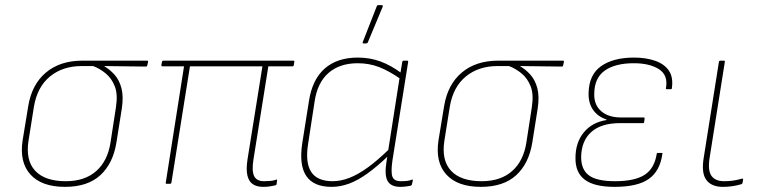

<svg xmlns="http://www.w3.org/2000/svg" viewBox="-20 -715 2966 747"><path d="M233 12Q142 12 98.5 -36Q55 -84 68 -169L90 -303Q104 -387 159 -433Q214 -479 300 -479H552Q557 -479 556 -474L553 -461Q552 -456 548 -456L386 -458V-457Q407 -445 425.5 -424.5Q444 -404 452.5 -372Q461 -340 454 -293L433 -161Q420 -79 370.5 -33.5Q321 12 233 12ZM236 -10Q310 -10 354.5 -49.5Q399 -89 410 -161L431 -297Q439 -348 426.5 -379.5Q414 -411 390.5 -430Q367 -449 342 -458H298Q224 -458 174.5 -417.5Q125 -377 112 -300L91 -168Q79 -91 117 -50.5Q155 -10 236 -10Z M1004 12Q979 12 963.5 1.5Q948 -9 942.5 -32.5Q937 -56 943 -95L1001 -457H719L647 -5Q646 0 642 0H628Q624 0 625 -5L696 -457H612Q607 -457 608 -463L610 -474Q611 -479 616 -479H1121Q1126 -479 1125 -474L1123 -461Q1122 -457 1118 -457H1024L966 -94Q959 -49 969 -29.5Q979 -10 1007 -10Q1020 -10 1031.5 -11Q1043 -12 1055 -16Q1059 -18 1058 -13L1056 2Q1056 4 1052 6Q1043 8 1031 10Q1019 12 1004 12Z M1270 12Q1200 12 1171.5 -30.5Q1143 -73 1156 -158L1182 -322Q1195 -406 1243.5 -448.5Q1292 -491 1372 -491Q1419 -491 1460 -476Q1501 -461 1544 -429L1541 -406Q1494 -439 1455 -454Q1416 -469 1372 -469Q1302 -469 1258.5 -431.5Q1215 -394 1204 -320L1179 -157Q1167 -83 1190.5 -46.5Q1214 -10 1274 -10Q1306 -10 1339.5 -23Q1373 -36 1411 -63.5Q1449 -91 1493 -134L1489 -107Q1447 -67 1409.5 -40Q1372 -13 1338 -0.5Q1304 12 1270 12ZM1537 12Q1501 12 1488 -11Q1475 -34 1484 -88L1488 -112L1489 -121L1535 -415L1537 -425L1545 -474Q1546 -479 1551 -479H1564Q1569 -479 1568 -474L1507 -92Q1500 -44 1507 -27Q1514 -10 1539 -10Q1553 -10 1562.5 -11Q1572 -12 1583 -16Q1587 -18 1586 -12L1583 1Q1582 7 1576 8Q1569 9 1559.5 10.5Q1550 12 1537 12ZM1394 -546Q1392 -546 1391 -547.5Q1390 -549 1392 -553L1446 -691Q1447 -694 1448.5 -694.5Q1450 -695 1452 -695H1465Q1468 -695 1469 -693Q1470 -691 1469 -689L1411 -550Q1409 -546 1404 -546Z M1851 12Q1760 12 1716.5 -36Q1673 -84 1686 -169L1708 -303Q1722 -387 1777 -433Q1832 -479 1918 -479H2170Q2175 -479 2174 -474L2171 -461Q2170 -456 2166 -456L2004 -458V-457Q2025 -445 2043.5 -424.5Q2062 -404 2070.5 -372Q2079 -340 2072 -293L2051 -161Q2038 -79 1988.5 -33.5Q1939 12 1851 12ZM1854 -10Q1928 -10 1972.5 -49.5Q2017 -89 2028 -161L2049 -297Q2057 -348 2044.5 -379.5Q2032 -411 2008.5 -430Q1985 -449 1960 -458H1916Q1842 -458 1792.5 -417.5Q1743 -377 1730 -300L1709 -168Q1697 -91 1735 -50.5Q1773 -10 1854 -10Z M2371 12Q2292 12 2255 -16Q2218 -44 2219 -101Q2219 -160 2251 -199.5Q2283 -239 2340 -248V-250Q2306 -261 2287.5 -287.5Q2269 -314 2270 -352Q2271 -424 2318.5 -457.5Q2366 -491 2447 -491Q2493 -491 2529 -478.5Q2565 -466 2582.5 -440Q2600 -414 2594 -372Q2594 -368 2590 -368H2574Q2570 -368 2571 -372Q2580 -423 2543.5 -446Q2507 -469 2446 -469Q2373 -469 2332.5 -440Q2292 -411 2292 -349Q2291 -307 2319 -282.5Q2347 -258 2396 -258H2485Q2488 -258 2488 -254L2486 -240Q2486 -236 2482 -236H2393Q2319 -236 2280.5 -201.5Q2242 -167 2241 -104Q2241 -55 2271.5 -32.5Q2302 -10 2373 -10Q2449 -10 2487.5 -34.5Q2526 -59 2535 -116Q2535 -120 2539 -120H2555Q2559 -120 2557 -116Q2548 -50 2504.5 -19Q2461 12 2371 12Z M2792 12Q2748 12 2728 -15Q2708 -42 2718 -102L2777 -474Q2778 -479 2783 -479H2796Q2801 -479 2800 -474L2741 -102Q2733 -52 2748 -31Q2763 -10 2797 -10Q2814 -10 2830 -12Q2846 -14 2867 -20Q2872 -21 2871 -15L2869 -4Q2868 1 2863 2Q2846 7 2828.5 9.5Q2811 12 2792 12Z"/></svg>

Font: Sofia Sans Thin
Style: Italic
Weight: 250
Italic angle: -9°
Version: Version 4.100-B